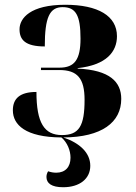

<svg xmlns="http://www.w3.org/2000/svg" viewBox="-20 -568 569 806"><path d="M245 218C315 218 359 182 359 128C359 74 316 33 246 9C407 8 489 -54 489 -153C489 -224 441 -274 306 -280V-282C428 -295 471 -352 471 -416C471 -501 392 -548 254 -548C108 -548 62 -492 62 -445C62 -401 86 -373 168 -373C168 -495 188 -538 243 -538C298 -538 318 -504 318 -406C318 -318 293 -284 230 -284H152V-274H229C305 -274 335 -239 335 -149C335 -39 312 -1 240 -1C166 -1 133 -52 133 -182C63 -182 34 -154 34 -105C34 -44 87 8 238 9C263 31 276 64 276 94C276 133 254 157 216 157C205 157 193 155 182 151C177 159 175 167 175 175C175 201 196 218 245 218Z"/></svg>

Font: Noto Serif Display
Style: Bold
Weight: 700
Designer: Monotype Design Team
Foundry: Monotype Imaging Inc.
Version: Version 2.009